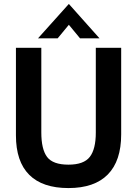

<svg xmlns="http://www.w3.org/2000/svg" viewBox="-20 -940 697 976"><path d="M61 -252V-697H190V-267Q190 -181 219.5 -142Q249 -103 328 -103Q406 -103 436.5 -142.5Q467 -182 467 -266V-697H596V-257Q596 -122 528 -53Q460 16 328 16Q196 16 128.5 -51.5Q61 -119 61 -252ZM330 -920 486 -745H387L330 -814L273 -745H173Z"/></svg>

Font: Hanken Grotesk
Style: Bold
Weight: 700
Designer: Alfredo Marco Pradil
Foundry: Hanken Design Co.
Version: Version 3.014